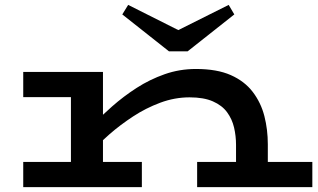

<svg xmlns="http://www.w3.org/2000/svg" viewBox="-20 -765 1301 785"><path d="M945 0V-173Q945 -209 937 -243.5Q929 -278 908.5 -306Q888 -334 850.5 -350.5Q813 -367 755 -367Q694 -367 635 -345Q576 -323 523.5 -288.5Q471 -254 427.5 -216Q384 -178 354 -146V-250Q392 -289 438.5 -330Q485 -371 538.5 -405.5Q592 -440 653 -461.5Q714 -483 781 -483Q867 -483 923.5 -458Q980 -433 1013.5 -389Q1047 -345 1061 -290Q1075 -235 1075 -175V0ZM75 0V-103H560V0ZM270 0V-471H401V0ZM75 -368V-471H370V-368ZM786 0V-103H1257V0ZM915 -745 938 -706 747 -555H671L480 -706L504 -745L709 -642Z"/></svg>

Font: BioRhyme Expanded SemiBold
Style: Regular
Weight: 600
Width: 7
Designer: Aoife Mooney
Foundry: Aoife Mooney Type
Version: Version 1.600;gftools[0.9.33]